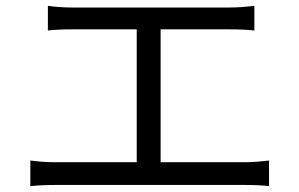

<svg xmlns="http://www.w3.org/2000/svg" viewBox="-20 -672 1017 652"><path d="M142.6 -652.3Q180.7 -646.5 223.6 -646.5H760.7Q796.9 -646.5 843.8 -652.3V-568.4Q811.5 -572.3 760.7 -572.3H525.4V-121.1H813.5Q844.7 -121.1 893.6 -127V-40Q859.4 -43.9 813.5 -43.9H168Q122.1 -43.9 83 -40V-127Q125 -121.1 168 -121.1H444.3V-572.3H223.6Q173.8 -572.3 142.6 -568.4Z"/></svg>

Font: Min Sans
Style: Regular
Weight: 400
Designer: Jinseong-Kim, NotoSansCJK, Nunito
Foundry: Jinseong-Kim
Version: Version 1.400;Glyphs 3.1.2 (3151)